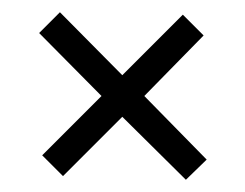

<svg xmlns="http://www.w3.org/2000/svg" viewBox="-20 -419 401 314"><path d="M284 -125 180 -228 83 -131 49 -165 146 -262 44 -365 78 -399 180 -296 279 -395 313 -361 216 -262 318 -158Z"/></svg>

Font: Alumni Sans Thin
Style: Regular
Weight: 400
Version: Version 1.018